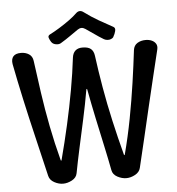

<svg xmlns="http://www.w3.org/2000/svg" viewBox="-57 -902 880 956"><g transform="rotate(-5 383.0 -424.5)"><path d="M220 0Q198 0 176 -12Q154 -24 149 -45Q127 -140 103 -240Q79 -340 58 -436Q37 -532 21 -615Q17 -640 28.5 -653.5Q40 -667 67 -667Q90 -667 107 -656Q124 -645 127 -622Q137 -546 149 -462Q161 -378 178 -291Q195 -204 218 -117Q219 -115 220 -115Q221 -115 222 -117Q245 -204 264.5 -290.5Q284 -377 299 -461Q314 -545 323 -621Q326 -644 339 -655.5Q352 -667 374 -667Q403 -667 416.5 -655.5Q430 -644 433 -621Q443 -545 457.5 -461Q472 -377 491.5 -290.5Q511 -204 534 -117Q535 -115 536 -115Q537 -115 538 -117Q561 -204 578 -293.5Q595 -383 607.5 -469.5Q620 -556 629 -632Q632 -655 649.5 -666Q667 -677 691 -677Q708 -677 721.5 -671Q735 -665 742 -653.5Q749 -642 745 -625Q730 -562 712.5 -490.5Q695 -419 677.5 -343.5Q660 -268 642 -192Q624 -116 607 -45Q602 -24 580 -12Q558 0 536 0Q514 0 491.5 -12Q469 -24 465 -46Q454 -104 439.5 -170.5Q425 -237 409.5 -310Q394 -383 380 -458Q379 -460 378 -460Q377 -460 376 -458Q363 -383 347 -310Q331 -237 316.5 -170.5Q302 -104 291 -46Q287 -24 264.5 -12Q242 0 220 0ZM537 -756Q548 -750 544 -734.5Q540 -719 533 -708V-707Q529 -700 520 -696.5Q511 -693 501.5 -694Q492 -695 485 -699Q460 -714 440 -728.5Q420 -743 397 -758Q378 -771 359 -758Q337 -743 316.5 -728.5Q296 -714 271 -699Q261 -692 245.5 -694.5Q230 -697 223 -707L222 -708Q215 -719 211.5 -729.5Q208 -740 219 -746Q241 -757 267 -773Q293 -789 318 -807Q343 -825 359 -841Q368 -849 377.5 -849Q387 -849 397 -841Q429 -817 467 -795Q505 -773 537 -756Z"/></g></svg>

Font: Winky Sans
Style: Regular
Weight: 400
Designer: Simon Atzbach
Foundry: typofactur
Version: Version 1.205